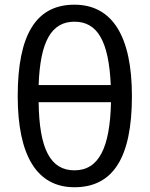

<svg xmlns="http://www.w3.org/2000/svg" viewBox="-20 -785 635 815"><path d="M540 -377C540 -631.3 456.5 -765.1 295.9 -765.1C135.3 -765.1 55.2 -641.1 55.2 -377C55.2 -123.5 137.2 9.8 295.9 9.8C459.5 9.8 540 -115.2 540 -377ZM295.9 -692.9C393.1 -692.9 441.9 -611.3 450.2 -423.8H144C150.4 -608.9 198.2 -692.9 295.9 -692.9ZM295.9 -62C194.3 -62 146.5 -152.3 144 -351.1H451.2C446.8 -158.2 399.9 -62 295.9 -62Z"/></svg>

Font: Noto Reveo Sans
Style: Regular
Weight: 400
Designer: Monotype Design team
Foundry: Monotype Imaging Inc.
Version: Version 1.04